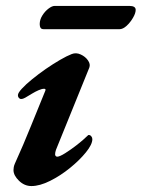

<svg xmlns="http://www.w3.org/2000/svg" viewBox="-20 -612 477 646"><path d="M85.7 14Q62.1 14 43.7 -4Q25.4 -21.9 25.4 -39.7Q25.4 -44.5 26.3 -49.7Q27.2 -55 30 -61.4Q58.7 -124.7 83.8 -187.2Q109 -249.6 132.6 -307.1Q135 -313.3 128.4 -313.3Q121 -313.3 110.1 -308.6Q99.3 -304 87.8 -297Q76.4 -290.1 65.2 -283.5Q52 -276.2 46.2 -280.3Q40.3 -284.3 40.3 -291.8Q40.3 -299.3 53.6 -313.7Q66.8 -328.1 88.1 -345.4Q109.4 -362.8 134.1 -380Q158.9 -397.1 182.2 -410.6Q205.5 -424.1 221.5 -430.2Q236.2 -435.9 251.8 -428.6Q267.4 -421.4 276.1 -408.7Q284.9 -396 280.5 -384.5L168.3 -107.8Q166.8 -103.9 166.1 -99.6Q165.4 -95.4 165.4 -92.7Q165.4 -89 167.6 -86.9Q169.8 -84.8 172.4 -84.8Q180.6 -84.8 199.5 -96.7Q218.3 -108.5 239.2 -124.7Q260.1 -141 274.2 -155Q277 -157.9 278.2 -157.9Q283.5 -157.9 287.1 -153.5Q290.7 -149.1 290.7 -143.8Q290.7 -126.2 269.3 -99.7Q247.8 -73.1 215.6 -47Q183.4 -20.8 148.5 -3.4Q113.6 14 85.7 14ZM128.3 -513.7Q119.4 -513.7 116.5 -518.2Q113.6 -522.8 113.6 -530.9Q113.6 -545.9 122.5 -560Q131.4 -574.2 143.3 -583.1Q155.1 -592.1 163.9 -592.1H415.2Q436.5 -592.1 436.5 -578.8Q436.5 -567.5 427.5 -552.2Q418.6 -536.8 406.1 -525.2Q393.6 -513.7 381.6 -513.7Z"/></svg>

Font: EB Garamond
Style: Italic
Weight: 400
Italic angle: -17.2°
Designer: Georg Duffner and Octavio Pardo
Foundry: Georg Duffner
Version: Version 1.001